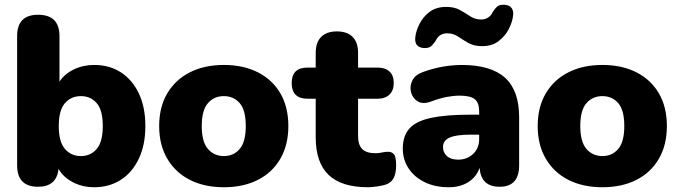

<svg xmlns="http://www.w3.org/2000/svg" viewBox="-20 -776 2853 807"><path d="M320 -120Q361 -120 386.5 -150Q412 -180 412 -246Q412 -313 386.5 -342.5Q361 -372 320 -372Q279 -372 253 -342.5Q227 -313 227 -246Q227 -180 253 -150Q279 -120 320 -120ZM376 11Q327 11 286.5 -10Q246 -31 226 -66Q218 9 140 9Q52 9 52 -81V-624Q52 -714 140 -714Q230 -714 230 -624V-433Q251 -465 290 -484Q329 -503 376 -503Q440 -503 488 -472Q536 -441 563.5 -383.5Q591 -326 591 -246Q591 -167 563.5 -109Q536 -51 487.5 -20Q439 11 376 11Z M921 11Q839 11 778 -20Q717 -51 683 -109Q649 -167 649 -246Q649 -326 683 -383.5Q717 -441 778 -472Q839 -503 921 -503Q1003 -503 1064 -472Q1125 -441 1158.5 -383.5Q1192 -326 1192 -246Q1192 -167 1158.5 -109Q1125 -51 1064 -20Q1003 11 921 11ZM921 -120Q962 -120 987.5 -150Q1013 -180 1013 -246Q1013 -313 987.5 -342.5Q962 -372 921 -372Q880 -372 854 -342.5Q828 -313 828 -246Q828 -180 854 -150Q880 -120 921 -120Z M1527 11Q1415 11 1361 -41Q1307 -93 1307 -198V-361H1273Q1206 -361 1206 -427Q1206 -492 1273 -492H1307V-554Q1307 -598 1330 -621Q1353 -644 1396 -644Q1439 -644 1462 -621Q1485 -598 1485 -554V-492H1567Q1599 -492 1617 -475.5Q1635 -459 1635 -427Q1635 -396 1617 -378.5Q1599 -361 1567 -361H1485V-204Q1485 -167 1502.5 -149.5Q1520 -132 1558 -132Q1572 -132 1585 -135Q1598 -138 1609 -138Q1625 -139 1635 -128.5Q1645 -118 1645 -81Q1645 -51 1636 -30.5Q1627 -10 1604 -1Q1590 4 1566 7.5Q1542 11 1527 11Z M1762 -574Q1719 -577 1726 -623Q1729 -647 1743.5 -676Q1758 -705 1785.5 -726Q1813 -747 1856 -747Q1890 -747 1913 -734Q1936 -721 1956.5 -707.5Q1977 -694 2002 -694Q2018 -694 2031 -702Q2044 -710 2050 -724Q2060 -740 2070 -748.5Q2080 -757 2099 -756Q2121 -755 2130.5 -742Q2140 -729 2136 -707Q2133 -682 2118 -653Q2103 -624 2075.5 -603Q2048 -582 2006 -582Q1972 -582 1948.5 -595.5Q1925 -609 1905 -622.5Q1885 -636 1860 -636Q1826 -636 1812 -606Q1805 -595 1794.5 -584Q1784 -573 1762 -574ZM1866 11Q1809 11 1765.5 -10Q1722 -31 1697.5 -68Q1673 -105 1673 -151Q1673 -205 1701 -236Q1729 -267 1791.5 -280.5Q1854 -294 1956 -294H1994V-308Q1994 -344 1975.5 -359Q1957 -374 1912 -374Q1887 -374 1857.5 -368.5Q1828 -363 1791 -349Q1758 -337 1736.5 -349.5Q1715 -362 1708 -387Q1701 -412 1712.5 -436.5Q1724 -461 1757 -473Q1804 -490 1845 -496.5Q1886 -503 1920 -503Q2043 -503 2102.5 -449.5Q2162 -396 2162 -283V-81Q2162 9 2080 9Q2001 9 1996 -71Q1983 -33 1949 -11Q1915 11 1866 11ZM1994 -210H1956Q1897 -210 1869.5 -197.5Q1842 -185 1842 -158Q1842 -135 1858.5 -120Q1875 -105 1906 -105Q1943 -105 1968.5 -129Q1994 -153 1994 -192Z M2512 11Q2430 11 2369 -20Q2308 -51 2274 -109Q2240 -167 2240 -246Q2240 -326 2274 -383.5Q2308 -441 2369 -472Q2430 -503 2512 -503Q2594 -503 2655 -472Q2716 -441 2749.5 -383.5Q2783 -326 2783 -246Q2783 -167 2749.5 -109Q2716 -51 2655 -20Q2594 11 2512 11ZM2512 -120Q2553 -120 2578.5 -150Q2604 -180 2604 -246Q2604 -313 2578.5 -342.5Q2553 -372 2512 -372Q2471 -372 2445 -342.5Q2419 -313 2419 -246Q2419 -180 2445 -150Q2471 -120 2512 -120Z"/></svg>

Font: Chiron GoRound TC H
Style: Regular
Weight: 900
Designer: Ryoko NISHIZUKA 西塚涼子 (kana, bopomofo & ideographs); Paul D. Hunt (Latin, Greek & Cyrillic); Sandoll Communications 산돌커뮤니
Foundry: Adobe
Version: Version 1.000;hotconv 1.1.1;makeotfexe 2.6.0